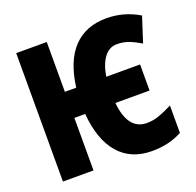

<svg xmlns="http://www.w3.org/2000/svg" viewBox="-128 -859 1023 1003"><g transform="rotate(-20 383.5 -357.0)"><path d="M553.2 9.8Q436 9.8 368.7 -67.6Q301.3 -145 289.1 -292H229V0H59.1V-713.9H229V-437H292Q310.5 -580.1 379.4 -652.1Q448.2 -724.1 563 -724.1Q660.2 -724.1 744.1 -673.8L699.2 -534.2Q666.5 -554.2 635.7 -566.2Q605 -578.1 567.9 -578.1Q526.4 -578.1 498 -541Q469.7 -503.9 459 -437H647V-292H457Q471.7 -137.2 577.1 -137.2Q613.8 -137.2 648.9 -150.4Q684.1 -163.6 720.2 -182.1V-29.8Q647.5 9.8 553.2 9.8Z"/></g></svg>

Font: Open Sans Condensed ExtraBold
Style: Regular
Weight: 800
Width: 3
Designer: Monotype Design Team
Foundry: Monotype Imaging Inc.
Version: Version 3.000; ttfautohint (v1.8.4)